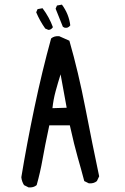

<svg xmlns="http://www.w3.org/2000/svg" viewBox="-20 -811 540 831"><path d="M103.5 0 84 -9.8Q74.2 -25.4 72.3 -43.9Q95.7 -186.5 128.9 -344.7Q162.1 -502.9 201.2 -644.5Q214.8 -656.2 236.3 -654.3Q258.8 -644.5 280.3 -634.8Q319.3 -499 349.6 -342.8Q379.9 -186.5 409.2 -47.9L399.4 -27.3Q385.7 -15.6 364.3 -17.6L344.7 -27.3Q331.1 -79.1 316.4 -129.9Q301.8 -180.7 282.2 -268.6H193.4Q173.8 -176.8 164.1 -121.1Q154.3 -65.4 138.7 -9.8Q125 2 103.5 0ZM268.6 -344.7 242.2 -489.3Q230.5 -452.1 220.7 -416Q210.9 -379.9 207 -342.8ZM189.5 -681.6 175.8 -687.5Q152.3 -720.7 136.7 -757.8L142.6 -771.5L164.1 -775.4Q193.4 -736.3 209 -693.4Q201.2 -681.6 189.5 -681.6ZM258.8 -691.4 252 -695.3 220.7 -773.4 226.6 -787.1 248 -791Q278.3 -750 284.2 -701.2Q274.4 -687.5 258.8 -691.4Z"/></svg>

Font: NaikaiFont
Style: Regular-Lite
Weight: 400
Version: Version 1.67